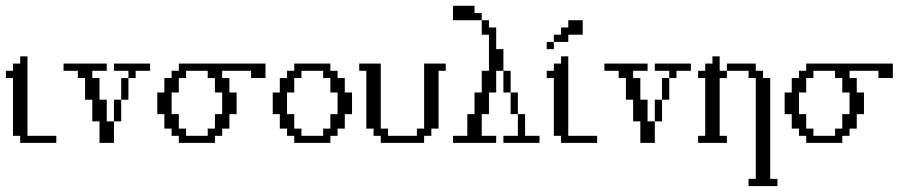

<svg xmlns="http://www.w3.org/2000/svg" viewBox="-20 -483 3062 649"><path d="M48.3 0V-23.9H23.9V-219.2H0V-243.7H23.9V-268.1H48.3V-292.5H72.8V-23.9H170.4V0Z M365.2 -72.8V-146H389.6V-72.8ZM389.6 -146V-219.2H414.1V-146ZM316.4 0V-72.8H292V-146H267.6V-219.2H243.2V-243.7H194.8V-268.1H340.8V-243.7H292V-219.2H316.4V-146H340.8V-72.8H365.2V0ZM414.1 -219.2V-243.7H365.2V-268.1H487.3V-243.7H438.5V-219.2Z M682.1 -23.9V-48.3H706.5V-97.2H731V-170.4H706.5V-219.2H682.1V-243.7H608.9V-219.2H584.5V-170.4H560.1V-97.2H584.5V-48.3H608.9V-23.9ZM584.5 0V-23.9H560.1V-48.3H535.6V-97.2H511.7V-170.4H535.6V-219.2H560.1V-243.7H584.5V-268.1H877.4V-219.2H828.6V-243.7H731V-219.2H755.4V-170.4H779.8V-97.2H755.4V-48.3H731V-23.9H706.5V0Z M1072.3 -23.9V-48.3H1096.7V-97.2H1121.1V-170.4H1096.7V-219.2H1072.3V-243.7H999V-219.2H974.6V-170.4H950.2V-97.2H974.6V-48.3H999V-23.9ZM974.6 0V-23.9H950.2V-48.3H925.8V-97.2H901.9V-170.4H925.8V-219.2H950.2V-243.7H974.6V-268.1H1096.7V-243.7H1121.1V-219.2H1145.5V-170.4H1169.9V-97.2H1145.5V-48.3H1121.1V-23.9H1096.7V0Z M1267.1 0V-23.9H1242.7V-48.3H1218.3V-243.7H1194.3V-268.1H1267.1V-48.3H1291.5V-23.9H1389.2V-48.3H1413.6V-268.1H1486.8V-243.7H1462.4V-48.3H1438V-23.9H1413.6V0Z M1681.6 0V-23.9H1730.5V-97.2H1754.9V-23.9H1803.7V0ZM1706.1 -97.2V-170.4H1730.5V-97.2ZM1681.6 -170.4V-243.7H1706.1V-170.4ZM1511.2 0V-23.9H1559.6V-97.2H1584V-170.4H1608.4V-243.7H1632.8V-365.7H1608.4V-414.6H1632.8V-390.1H1657.2V-316.9H1681.6V-243.7H1657.2V-170.4H1632.8V-97.2H1608.4V-23.9H1657.2V0ZM1511.2 -414.6V-463.4H1584V-439H1608.4V-414.6Z M1876.5 0V-23.9H1852.1V-219.2H1828.1V-243.7H1852.1V-268.1H1876.5V-292.5H1900.9V-23.9H1998.5V0ZM1828.1 -316.9V-341.3H1852.1V-316.9ZM1852.1 -341.3V-365.7H1876.5V-390.1H1900.9V-414.6H1949.7V-365.7H1900.9V-341.3Z M2193.4 -72.8V-146H2217.8V-72.8ZM2217.8 -146V-219.2H2242.2V-146ZM2144.5 0V-72.8H2120.1V-146H2095.7V-219.2H2071.3V-243.7H2022.9V-268.1H2168.9V-243.7H2120.1V-219.2H2144.5V-146H2168.9V-72.8H2193.4V0ZM2242.2 -219.2V-243.7H2193.4V-268.1H2315.4V-243.7H2266.6V-219.2Z M2510.3 146V121.6H2534.7V-219.2H2510.3V-243.7H2437V-268.1H2534.7V-243.7H2559.1V-219.2H2583.5V121.6H2607.9V146ZM2339.8 0V-23.9H2363.8V-219.2H2339.8V-243.7H2363.8V-268.1H2388.2V-292.5H2412.6V-243.7H2437V-219.2H2412.6V-23.9H2437V0Z M2802.7 -23.9V-48.3H2827.1V-97.2H2851.6V-170.4H2827.1V-219.2H2802.7V-243.7H2729.5V-219.2H2705.1V-170.4H2680.7V-97.2H2705.1V-48.3H2729.5V-23.9ZM2705.1 0V-23.9H2680.7V-48.3H2656.2V-97.2H2632.3V-170.4H2656.2V-219.2H2680.7V-243.7H2705.1V-268.1H2998V-219.2H2949.2V-243.7H2851.6V-219.2H2876V-170.4H2900.4V-97.2H2876V-48.3H2851.6V-23.9H2827.1V0Z"/></svg>

Font: FS Mondwest Regular
Style: Regular
Weight: 400
Designer: NZWStudios2024
Foundry: https://fontstruct.com
Version: Version 1.0